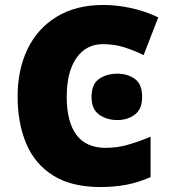

<svg xmlns="http://www.w3.org/2000/svg" viewBox="-20 -744 689 774"><path d="M395 -566Q327 -566 288 -510Q249 -454 249 -354Q249 -253 288 -200.5Q327 -148 406 -148Q453 -148 497.5 -161Q542 -174 587 -193V-30Q540 -9 490.5 0.5Q441 10 385 10Q269 10 195 -36Q121 -82 86 -164.5Q51 -247 51 -355Q51 -463 91 -546Q131 -629 208.5 -676.5Q286 -724 397 -724Q449 -724 506 -712Q563 -700 618 -674L559 -522Q520 -541 480 -553.5Q440 -566 395 -566ZM349 -353Q349 -405 379.5 -426Q410 -447 453 -447Q494 -447 523.5 -426Q553 -405 553 -353Q553 -304 523.5 -282Q494 -260 453 -260Q410 -260 379.5 -282Q349 -304 349 -353Z"/></svg>

Font: Noto Sans Black
Style: Regular
Weight: 900
Designer: Monotype Design Team
Foundry: Monotype Imaging Inc.
Version: Version 2.007